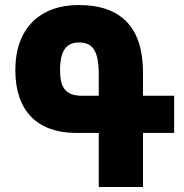

<svg xmlns="http://www.w3.org/2000/svg" viewBox="-20 -744 731 764"><path d="M549 0V-215H673V-363H549V-455C549 -635 462 -724 293 -724C141 -724 41 -633 41 -465C41 -304 127 -215 284 -215H373V0ZM306 -363C238 -363 219 -399 219 -465C219 -541 243 -575 294 -575C350 -575 373 -541 373 -446V-363Z"/></svg>

Font: Noto Sans Armenian Condensed Black
Style: Regular
Weight: 900
Width: 3
Designer: Monotype Design Team
Foundry: Monotype Imaging Inc.
Version: Version 2.008